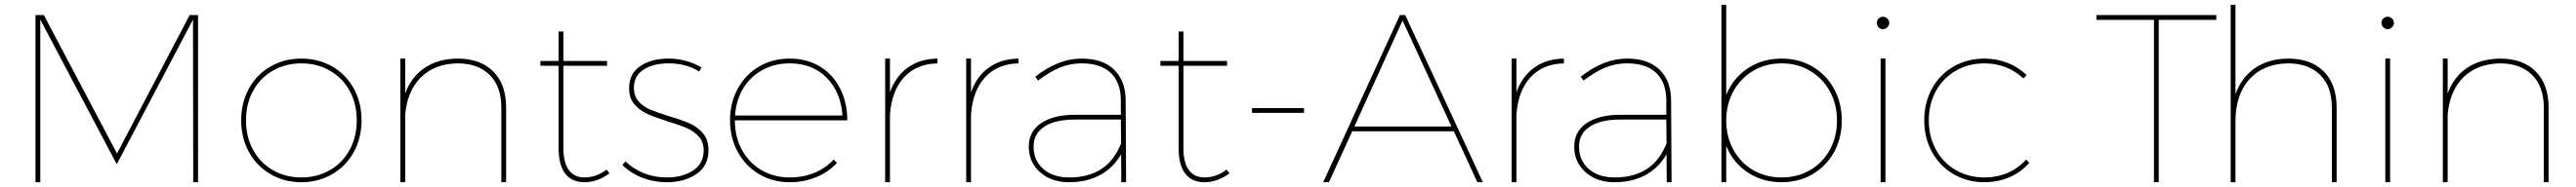

<svg xmlns="http://www.w3.org/2000/svg" viewBox="-20 -762 10743 782"><path d="M163 -699 468 -120 771 -699H806V0H786L785 -680L468 -77H466L148 -680V0H128V-699Z M1488 -259Q1488 -185 1455.5 -126Q1423 -67 1365.5 -33.5Q1308 0 1237 0Q1166 0 1108.5 -33.5Q1051 -67 1018.5 -126Q986 -185 986 -259Q986 -333 1018.5 -392Q1051 -451 1108.5 -484Q1166 -517 1237 -517Q1308 -517 1365.5 -484Q1423 -451 1455.5 -392Q1488 -333 1488 -259ZM1006 -259Q1006 -190 1035.5 -135.5Q1065 -81 1118 -50.5Q1171 -20 1237 -20Q1303 -20 1356 -50.5Q1409 -81 1438.5 -135.5Q1468 -190 1468 -259Q1468 -328 1438.5 -382Q1409 -436 1356 -466.5Q1303 -497 1237 -497Q1171 -497 1118 -466.5Q1065 -436 1035.5 -382Q1006 -328 1006 -259Z M2091 -313V0H2071V-313Q2071 -400 2022.5 -448.5Q1974 -497 1888 -497Q1792 -495 1735 -438Q1678 -381 1670 -281V0H1650V-517H1670V-371Q1695 -440 1751 -478Q1807 -516 1888 -517Q1984 -517 2037.5 -463Q2091 -409 2091 -313Z M2522 -37Q2472 0 2418 0Q2365 0 2337.5 -36Q2310 -72 2310 -142V-487H2234V-507H2310V-630H2330V-507H2512V-487H2330V-142Q2330 -82 2352.5 -51Q2375 -20 2418 -20Q2468 -20 2510 -53Z M2769 -497Q2705 -497 2664.5 -471Q2624 -445 2624 -395Q2624 -360 2643.5 -338Q2663 -316 2691.5 -304Q2720 -292 2771 -276Q2825 -260 2857.5 -245.5Q2890 -231 2912.5 -204Q2935 -177 2935 -134Q2935 -68 2884.5 -34Q2834 0 2761 0Q2707 0 2658.5 -19Q2610 -38 2576 -72L2589 -87Q2622 -55 2666 -37.5Q2710 -20 2761 -20Q2827 -20 2871 -49Q2915 -78 2915 -133Q2915 -168 2895 -190.5Q2875 -213 2845.5 -226Q2816 -239 2766 -254Q2713 -271 2680.5 -285.5Q2648 -300 2626 -326Q2604 -352 2604 -393Q2604 -454 2650.5 -485.5Q2697 -517 2768 -517Q2842 -517 2906 -480L2896 -463Q2843 -497 2769 -497Z M3457 -95 3471 -81Q3435 -42 3384 -21Q3333 0 3274 0Q3203 0 3146.5 -33.5Q3090 -67 3057.5 -126Q3025 -185 3025 -259Q3025 -333 3057.5 -392Q3090 -451 3146.5 -484Q3203 -517 3274 -517Q3345 -517 3399.5 -484Q3454 -451 3484 -392Q3514 -333 3514 -259H3045Q3045 -190 3074.5 -135.5Q3104 -81 3156 -50.5Q3208 -20 3274 -20Q3330 -20 3377.5 -39.5Q3425 -59 3457 -95ZM3046 -279H3494Q3487 -377 3428 -437Q3369 -497 3274 -497Q3211 -497 3160.5 -469.5Q3110 -442 3080 -392.5Q3050 -343 3046 -279Z M3890 -517V-497Q3802 -495 3750.5 -438.5Q3699 -382 3692 -283V0H3672V-517H3692V-376Q3715 -442 3766 -479Q3817 -516 3890 -517Z M4228 -517V-497Q4140 -495 4088.5 -438.5Q4037 -382 4030 -283V0H4010V-517H4030V-376Q4053 -442 4104 -479Q4155 -516 4228 -517Z M4657 0 4656 -117Q4622 -58 4566.5 -29Q4511 0 4439 0Q4365 0 4318 -42Q4271 -84 4271 -149Q4271 -212 4322.5 -247Q4374 -282 4463 -282H4655V-345Q4654 -418 4612.5 -457.5Q4571 -497 4491 -497Q4442 -497 4398.5 -478.5Q4355 -460 4310 -425L4298 -441Q4394 -517 4491 -517Q4579 -517 4626.5 -471Q4674 -425 4675 -345L4677 0ZM4656 -162 4655 -262H4463Q4381 -262 4336 -232.5Q4291 -203 4291 -149Q4291 -91 4331.5 -55.5Q4372 -20 4440 -20Q4518 -20 4572 -54Q4626 -88 4656 -162Z M5108 -37Q5058 0 5004 0Q4951 0 4923.5 -36Q4896 -72 4896 -142V-487H4820V-507H4896V-630H4916V-507H5098V-487H4916V-142Q4916 -82 4938.5 -51Q4961 -20 5004 -20Q5054 -20 5096 -53Z M5419 -310V-290H5202V-310Z M6044 -213H5620L5523 0H5499L5819 -699H5841L6165 0H6142ZM6034 -233 5830 -676 5629 -233Z M6503 -517V-497Q6415 -495 6363.5 -438.5Q6312 -382 6305 -283V0H6285V-517H6305V-376Q6328 -442 6379 -479Q6430 -516 6503 -517Z M6932 0 6931 -117Q6897 -58 6841.5 -29Q6786 0 6714 0Q6640 0 6593 -42Q6546 -84 6546 -149Q6546 -212 6597.5 -247Q6649 -282 6738 -282H6930V-345Q6929 -418 6887.5 -457.5Q6846 -497 6766 -497Q6717 -497 6673.5 -478.5Q6630 -460 6585 -425L6573 -441Q6669 -517 6766 -517Q6854 -517 6901.5 -471Q6949 -425 6950 -345L6952 0ZM6931 -162 6930 -262H6738Q6656 -262 6611 -232.5Q6566 -203 6566 -149Q6566 -91 6606.5 -55.5Q6647 -20 6715 -20Q6793 -20 6847 -54Q6901 -88 6931 -162Z M7662 -258Q7662 -184 7629.5 -125.5Q7597 -67 7540 -33.5Q7483 0 7411 0Q7331 0 7269.5 -41Q7208 -82 7180 -152V0H7160V-742H7180V-365Q7208 -435 7269.5 -476Q7331 -517 7411 -517Q7483 -517 7540 -483.5Q7597 -450 7629.5 -391Q7662 -332 7662 -258ZM7642 -258Q7642 -326 7612 -380.5Q7582 -435 7529.5 -466Q7477 -497 7411 -497Q7345 -497 7292.5 -466Q7240 -435 7210 -380.5Q7180 -326 7180 -258Q7180 -190 7210 -135.5Q7240 -81 7292.5 -50.5Q7345 -20 7411 -20Q7477 -20 7529.5 -50.5Q7582 -81 7612 -135.5Q7642 -190 7642 -258Z M7844 -517V0H7824V-517ZM7860 -666Q7860 -656 7852 -648Q7844 -640 7834 -640Q7823 -640 7815.5 -648Q7808 -656 7808 -666Q7808 -677 7815.5 -684.5Q7823 -692 7834 -692Q7844 -692 7852 -684.5Q7860 -677 7860 -666Z M8257 -497Q8191 -497 8138 -466.5Q8085 -436 8055 -382Q8025 -328 8025 -259Q8025 -190 8055 -135.5Q8085 -81 8138 -50.5Q8191 -20 8257 -20Q8310 -20 8354.5 -39.5Q8399 -59 8431 -95L8444 -81Q8410 -42 8361.5 -21Q8313 0 8257 0Q8186 0 8128.5 -33.5Q8071 -67 8038.5 -126Q8006 -185 8006 -259Q8006 -333 8038.5 -392Q8071 -451 8128.5 -484Q8186 -517 8257 -517Q8308 -517 8353.5 -499Q8399 -481 8433 -448L8420 -434Q8351 -497 8257 -497Z M9224 -699V-679H8984V0H8964V-679H8724V-699Z M9726 -313V0H9706V-313Q9706 -400 9657.5 -448.5Q9609 -497 9523 -497Q9420 -495 9362 -430.5Q9304 -366 9304 -253V0H9284V-742H9304V-368Q9329 -438 9385 -477Q9441 -516 9523 -517Q9619 -517 9672.5 -463Q9726 -409 9726 -313Z M9949 -517V0H9929V-517ZM9965 -666Q9965 -656 9957 -648Q9949 -640 9939 -640Q9928 -640 9920.5 -648Q9913 -656 9913 -666Q9913 -677 9920.5 -684.5Q9928 -692 9939 -692Q9949 -692 9957 -684.5Q9965 -677 9965 -666Z M10610 -313V0H10590V-313Q10590 -400 10541.5 -448.5Q10493 -497 10407 -497Q10311 -495 10254 -438Q10197 -381 10189 -281V0H10169V-517H10189V-371Q10214 -440 10270 -478Q10326 -516 10407 -517Q10503 -517 10556.5 -463Q10610 -409 10610 -313Z"/></svg>

Font: Montserrat-Arabic Thin
Style: Regular
Weight: 250
Designer: Mohamed Gaber
Foundry: Kief Type Foundry
Version: Version 5.008